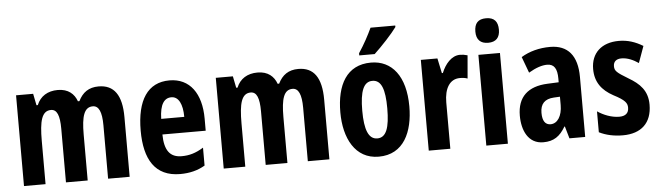

<svg xmlns="http://www.w3.org/2000/svg" viewBox="-48 -955 3964 1153"><g transform="rotate(-5 1934.0 -378.0)"><path d="M554 -557C495 -557 457 -530 432 -479H423C407 -524 371 -557 308 -557C247 -557 202 -529 181 -477H173L159 -547H56V0H186V-261C186 -379 201 -441 257 -441C293 -441 309 -404 309 -323V0H440V-277C440 -387 457 -441 509 -441C545 -441 563 -403 563 -322V0H693V-360C693 -493 647 -557 554 -557Z M981 -556C850 -556 783 -454 783 -270C783 -97 846 10 997 10C1054 10 1103 -2 1147 -28V-136C1100 -107 1061 -96 1015 -96C945 -96 912 -140 911 -236H1172V-309C1172 -460 1104 -556 981 -556ZM984 -454C1027 -454 1051 -407 1051 -330H912C914 -418 941 -454 984 -454Z M1758 -557C1699 -557 1661 -530 1636 -479H1627C1611 -524 1575 -557 1512 -557C1451 -557 1406 -529 1385 -477H1377L1363 -547H1260V0H1390V-261C1390 -379 1405 -441 1461 -441C1497 -441 1513 -404 1513 -323V0H1644V-277C1644 -387 1661 -441 1713 -441C1749 -441 1767 -403 1767 -322V0H1897V-360C1897 -493 1851 -557 1758 -557Z M2361 -757V-766H2212C2191 -721 2165 -672 2130 -619V-606H2223C2269 -649 2334 -719 2361 -757ZM2403 -275C2403 -457 2322 -557 2196 -557C2049 -557 1987 -440 1987 -275C1987 -120 2052 10 2194 10C2346 10 2403 -123 2403 -275ZM2119 -273C2119 -391 2142 -447 2195 -447C2249 -447 2270 -390 2270 -275C2270 -158 2249 -100 2195 -100C2142 -100 2119 -159 2119 -273Z M2733 -557C2681 -557 2642 -509 2621 -457H2615L2596 -547H2496V0H2626V-279C2626 -364 2659 -418 2720 -418C2738 -418 2753 -416 2766 -411L2778 -550C2760 -555 2747 -557 2733 -557Z M2908 -762C2859 -762 2837 -737 2837 -687C2837 -639 2862 -614 2908 -614C2955 -614 2979 -639 2979 -687C2979 -736 2957 -762 2908 -762ZM2973 -547H2843V0H2973Z M3276 -557C3210 -557 3150 -541 3101 -511L3137 -414C3181 -440 3218 -452 3249 -452C3291 -452 3309 -423 3309 -363V-341L3241 -338C3124 -333 3059 -275 3059 -161C3059 -73 3095 10 3186 10C3250 10 3287 -17 3320 -73H3323L3344 0H3439V-362C3439 -491 3382 -557 3276 -557ZM3272 -252 3309 -254V-204C3309 -137 3280 -94 3239 -94C3207 -94 3190 -118 3190 -167C3190 -221 3217 -249 3272 -252Z M3841 -160C3841 -244 3795 -289 3728 -328C3660 -369 3648 -380 3648 -408C3648 -435 3665 -451 3697 -451C3733 -451 3768 -435 3799 -414L3835 -514C3789 -542 3743 -557 3690 -557C3586 -557 3522 -498 3522 -402C3522 -323 3561 -272 3629 -235C3699 -199 3711 -180 3711 -153C3711 -120 3691 -103 3654 -103C3607 -103 3558 -123 3523 -147V-21C3565 0 3613 10 3666 10C3776 10 3841 -49 3841 -160Z"/></g></svg>

Font: Noto Sans Ethiopic ExtraCondensed
Style: Bold
Weight: 700
Width: 2
Designer: Monotype Design Team
Foundry: Monotype Imaging Inc.
Version: Version 2.102